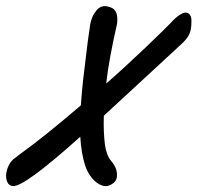

<svg xmlns="http://www.w3.org/2000/svg" viewBox="-94 -600 654 636"><path d="M480 -533.2Q494.6 -547.4 506.1 -553.5Q517.6 -559.6 524.2 -558.1Q530.8 -556.6 534.7 -551.3Q538.6 -545.9 539.6 -539.6Q540.5 -533.2 540 -527.8Q540.5 -503.4 533 -486.8Q525.4 -470.2 504.9 -452.1L287.1 -251L250 -216.8Q248 -164.6 253.9 -118.2Q259.3 -84 274.9 -65.9Q292 -46.4 293.5 -25.1Q294.9 -3.9 282.2 5.9Q264.2 20.5 245.6 14.9Q227.1 9.3 211.4 -9.3Q195.8 -27.8 188 -51.8Q175.3 -91.3 171.9 -147Q-16.6 22 -51.8 16.1Q-65.9 15.1 -71.3 -0.7Q-76.7 -16.6 -70.8 -37.4Q-64.9 -58.1 -50.8 -71.8Q-44.9 -75.7 -40 -79.6Q-35.2 -83.5 -32.7 -85.4Q-30.3 -87.4 -29.8 -87.9Q51.3 -146 173.8 -251Q177.2 -299.3 181.9 -340.3Q186.5 -381.3 190.9 -414.6Q195.3 -447.8 196.8 -462.9L205.1 -521Q207 -531.2 211.7 -542.7Q216.3 -554.2 225.6 -565.7Q234.9 -577.1 247.6 -579.3Q260.3 -581.5 277.8 -573.2Q298.3 -562 293.9 -522Q266.1 -399.9 257.8 -323.2Q318.8 -376.5 389.4 -443.8Q460 -511.2 480 -533.2Z"/></svg>

Font: Florida Vibes
Style: Regular
Weight: 400
Italic angle: -30°
Designer: Turbologo.com
Foundry: Turbologo.com
Version: Version 1.000;hotconv 1.0.109;makeotfexe 2.5.65596